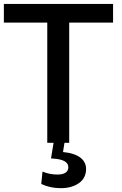

<svg xmlns="http://www.w3.org/2000/svg" viewBox="-34 -731 624 983"><path d="M277.3 232.4C314.9 232.4 346.2 223.6 370.1 206.5C394.5 189.5 406.7 165 406.7 133.8C406.7 86.9 367.2 54.7 288.6 47.4L297.9 -11.2H242.2L227.1 80.1L240.2 81.1C290.5 84.5 315.9 99.1 315.9 125.5C315.9 150.9 293.9 162.6 260.7 162.6C233.4 162.6 207.5 157.7 183.6 147.5L177.2 210.9C207.5 225.1 240.7 232.4 277.3 232.4ZM320.3 0V-615.2H544.9V-710.9H-14.2V-615.2H208V0Z"/></svg>

Font: Ride SemiBold
Style: Regular
Weight: 600
Version: Version 3.000